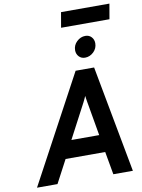

<svg xmlns="http://www.w3.org/2000/svg" viewBox="-112 -1164 919 1239"><g transform="rotate(-10 347.0 -544.5)"><path d="M27.4 0 403.8 -700H525L655.6 0H527.6L500.8 -150.4H241.2L161.6 0ZM299.4 -264.6H481.6L445.6 -472Q444.4 -478.5 442.4 -489.9Q440.4 -501.3 438.8 -512.5Q437.1 -523.7 436.6 -529.4Q434.1 -523.4 429.2 -512.9Q424.4 -502.4 419 -491.7Q413.7 -481 409.8 -474.2ZM479 -772.4Q454.5 -772.4 438.9 -789.2Q423.4 -806.1 423.4 -830Q423.4 -863.6 448.1 -887.1Q472.8 -910.6 504 -910.6Q528.9 -910.6 544.2 -894Q559.6 -877.4 559.6 -853Q559.6 -819.4 535.1 -795.9Q510.6 -772.4 479 -772.4ZM359.6 -989.4 376.8 -1088.8H693.8L676.6 -989.4Z"/></g></svg>

Font: Overpass
Style: Italic
Weight: 400
Italic angle: -10°
Designer: Delve Withrington, Dave Bailey, Thomas Jockin
Foundry: Delve Fonts LLC
Version: Version 4.000